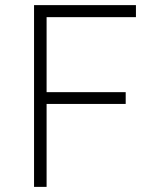

<svg xmlns="http://www.w3.org/2000/svg" viewBox="-20 -730 618 750"><path d="M511 -710V-663H162V-370H471V-324H162V0H113V-710Z"/></svg>

Font: Josefin Sans Light
Style: Regular
Weight: 300
Designer: Santiago Orozco
Foundry: Typemade
Version: Version 2.000